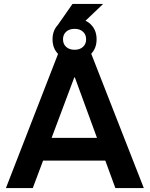

<svg xmlns="http://www.w3.org/2000/svg" viewBox="-20 -952 758 972"><path d="M10 0 282 -700H434L708 0H564L359 -560H356L146 0ZM179 -139V-254H535V-139ZM358 -648Q306 -648 276 -677Q246 -706 246 -753Q246 -800 276 -829Q306 -858 358 -858Q409 -858 439 -829Q469 -800 469 -753Q469 -706 439 -677Q409 -648 358 -648ZM358 -700Q384 -700 400 -714.5Q416 -729 416 -753Q416 -777 400 -791.5Q384 -806 358 -806Q331 -806 315 -791.5Q299 -777 299 -753Q299 -729 315 -714.5Q331 -700 358 -700ZM259 -806 347 -932H502L370 -806Z"/></svg>

Font: REM Medium
Style: Regular
Weight: 500
Designer: Octavio Pardo
Foundry: Ashler Design
Version: Version 1.005;gftools[0.9.28]